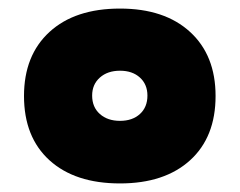

<svg xmlns="http://www.w3.org/2000/svg" viewBox="-20 -734 559 448"><path d="M260 -306Q155 -306 95.5 -360Q36 -414 36 -510Q36 -605 95.5 -659.5Q155 -714 260 -714Q364 -714 423.5 -659.5Q483 -605 483 -510Q483 -414 423.5 -360Q364 -306 260 -306ZM260 -452Q289 -452 306.5 -468Q324 -484 324 -511Q324 -537 306.5 -553Q289 -569 260 -569Q231 -569 213 -553Q195 -537 195 -511Q195 -484 213 -468Q231 -452 260 -452Z"/></svg>

Font: Prodigy Sans Black
Style: Regular
Weight: 900
Designer: Wei Huang
Foundry: Wei Huang
Version: Version 1.003; ttfautohint (v1.8.3)